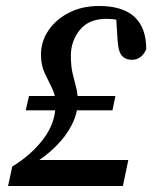

<svg xmlns="http://www.w3.org/2000/svg" viewBox="-20 -622 520 642"><path d="M7 0 21 -65Q86 -105 126 -158.5Q166 -212 166 -275Q166 -303 154 -327Q142 -351 129.5 -377.5Q117 -404 117 -439Q117 -484 142.5 -521Q168 -558 211.5 -580Q255 -602 311 -602Q469 -602 469 -457Q460 -438 448 -430Q436 -422 421 -422Q399 -422 387 -436.5Q375 -451 373 -490Q372 -510 370.5 -530Q369 -550 368 -569L417 -542Q395 -552 375 -555.5Q355 -559 336 -559Q277 -559 247 -522Q217 -485 217 -436Q217 -400 223 -375.5Q229 -351 234.5 -330Q240 -309 240 -283Q240 -244 220 -204.5Q200 -165 164.5 -130.5Q129 -96 85 -70L84 -87H409L391 0ZM66 -253 77 -301H366L356 -253Z"/></svg>

Font: Lisu Bosa SemiBold
Style: Italic
Weight: 600
Italic angle: -19°
Designer: David Morse, Annie Olsen, Victor Gaultney, Frank Grießhammer (Latin)
Foundry: SIL International
Version: Version 2.000